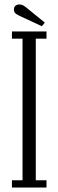

<svg xmlns="http://www.w3.org/2000/svg" viewBox="-20 -841 262 861"><path d="M33.5 0V-32.5H81V-667.5H33.5V-700H188.5V-667.5H140.5V-32.5H188.5V0ZM167.5 -723.5 68.5 -769.5Q56 -775.5 49.2 -781.2Q42.5 -787 42.5 -799Q42.5 -809.5 49.5 -815.2Q56.5 -821 67 -821Q76.5 -821 83.2 -817.2Q90 -813.5 97 -808L181 -739.5Z"/></svg>

Font: Imbue 10pt Light
Style: Regular
Weight: 300
Designer: Tyler Finck
Foundry: Etcetera Type Company
Version: Version 1.102; ttfautohint (v1.8.3)